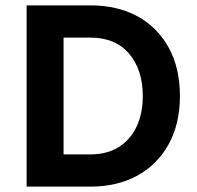

<svg xmlns="http://www.w3.org/2000/svg" viewBox="-20 -695 735 715"><path d="M79.2 0V-675H315.8Q417.5 -675 492.1 -634.2Q566.7 -593.3 608.3 -517.5Q650 -441.7 650 -337.5Q650 -234.2 608.3 -158.3Q566.7 -82.5 491.7 -41.2Q416.7 0 315.8 0ZM216.7 -120H315.8Q379.2 -120 422.5 -147.5Q465.8 -175 488.8 -223.8Q511.7 -272.5 511.7 -337.5Q511.7 -435 460.8 -495Q410 -555 315.8 -555H216.7Z"/></svg>

Font: Funnel Sans Light
Style: Bold
Weight: 700
Version: Version 1.000